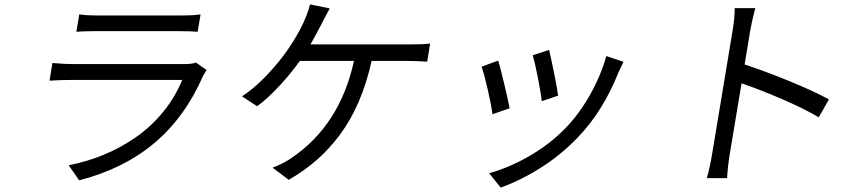

<svg xmlns="http://www.w3.org/2000/svg" viewBox="-20 -777 3864 869"><path d="M866.8 -494 915.1 -459.9Q913.4 -457 909.4 -450.8Q905.5 -444.6 902.7 -440Q899.9 -435.4 898.4 -432.2Q816.1 -244.3 677 -128.2Q538 -12.1 338.4 39.1L290.8 -29.1Q374.3 -45.1 451 -77.1Q527.7 -109 595.7 -156.4Q663.7 -203.8 718 -270.1Q772.4 -336.3 804.7 -415.1H296.9Q254.3 -415.1 204.2 -411.9L217.3 -491.8Q275.6 -486.9 308.6 -486.9H812.5Q850.1 -486.9 866.8 -494ZM325.6 -633.2 338.8 -712Q370 -707 424 -707H800.1Q857.6 -707 887.8 -712L874.6 -633.2Q844.5 -636 787.3 -636H412.3Q360.8 -636 325.6 -633.2Z M1075.3 -340.9Q1122.2 -371.1 1171.9 -420.6Q1221.6 -470.2 1263.7 -526.3Q1305.8 -582.4 1338.2 -643.8Q1370.7 -705.3 1383.2 -757.1L1472.3 -739Q1468.8 -732.6 1437.1 -671.9Q1407.3 -614.7 1385.3 -576H1836.3Q1898.1 -576 1926.8 -579.9L1913.4 -497.9Q1867.5 -501.1 1823.9 -501.1H1661.9Q1639.6 -400.6 1603.7 -317.1Q1567.8 -233.7 1519.4 -168.5Q1470.9 -103.3 1414.1 -53.4Q1357.2 -3.6 1286.9 36.9L1213.8 -18.1Q1265.6 -38 1299.4 -62.1Q1518.5 -210.6 1582 -501.1H1337Q1297.2 -445 1243.6 -387.3Q1190 -329.5 1143.8 -296.2Z M2465.2 -551.1Q2473.7 -516.7 2488.1 -444.8Q2502.5 -372.9 2506 -344.1L2431.8 -318.9Q2429 -351.2 2415 -422.9Q2400.9 -494.7 2391.3 -527ZM2724.4 -523.1 2802.2 -497.2Q2794.4 -481.9 2779.1 -448.9Q2708.1 -271.7 2595.9 -155.9Q2519.9 -76.3 2428.6 -18.5Q2337.4 39.4 2246.1 72.1L2193.9 7.1Q2284.1 -17.8 2376.6 -71.2Q2469.1 -124.6 2538.4 -196Q2599.4 -258.2 2648.8 -344.8Q2698.2 -431.5 2724.4 -523.1ZM2235.1 -502.8Q2244.3 -472.3 2261.9 -398.4Q2279.5 -324.6 2286.6 -286.9L2208.8 -259.9Q2204.5 -297.6 2187 -374.1Q2169.4 -450.6 2159.4 -475.1Z M3305.4 -740.1H3398.4Q3382.1 -677.6 3376.1 -641L3350.1 -485.1Q3443.9 -454.5 3554.2 -409.3Q3664.4 -364 3731.9 -327.1L3685.7 -246.1Q3619.3 -285.5 3519.5 -328.5Q3419.7 -371.4 3336.3 -399.9L3283.7 -84.2Q3273.1 -20.6 3271 29.1H3179Q3193.2 -18.5 3203.8 -84.2L3296.2 -641Q3305.4 -697.1 3305.4 -740.1Z"/></svg>

Font: Karasuma Gothic
Style: Italic
Weight: 400
Italic angle: -9.39999°
Designer: Rasmus Andersson / Ryoko Nishizuka
Foundry: Genbu
Version: Version 1.00